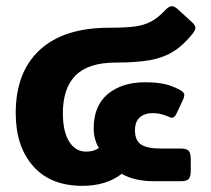

<svg xmlns="http://www.w3.org/2000/svg" viewBox="-20 -588 686 623"><path d="M31 -221Q31 -354 109 -426Q187 -498 334 -498Q388 -498 417.5 -502Q447 -506 470 -518Q493 -530 517 -556Q529 -568 537 -568Q546 -568 557 -558L605 -514Q614 -505 614 -498Q614 -491 606 -480Q576 -442 543.5 -421.5Q511 -401 467.5 -393Q424 -385 356 -385Q267 -385 225.5 -343.5Q184 -302 184 -221Q184 -161 204.5 -128.5Q225 -96 259 -96Q285 -96 301 -108Q294 -118 289 -135Q284 -152 284 -171Q284 -245 330 -283Q376 -321 450 -321Q490 -321 515.5 -315Q541 -309 566 -295Q578 -288 578 -280Q578 -275 575 -267L552 -218Q546 -206 538 -206Q533 -206 523 -211Q499 -221 476 -221Q450 -221 434 -207.5Q418 -194 418 -165Q418 -132 438 -119Q458 -106 501 -106H566Q586 -106 592.5 -98.5Q599 -91 599 -71V-35Q599 -15 592.5 -7.5Q586 0 566 0H480Q416 0 375 -24Q325 15 247 15Q144 15 87.5 -49Q31 -113 31 -221Z"/></svg>

Font: Mitr Medium
Style: Regular
Weight: 500
Designer: Thanarat Vachiruckul
Foundry: Cadson Demak
Version: Version 1.002